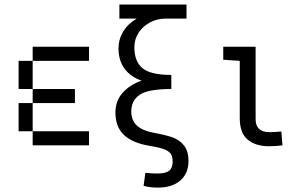

<svg xmlns="http://www.w3.org/2000/svg" viewBox="-20 -645 1352 852"><path d="M125 -375V-437.5H375V-375ZM125 -375V-250H62.5V-375ZM125 -187.5V-250H312.5V-187.5ZM62.5 -187.5H125V-62.5H62.5ZM125 0V-62.5H375V0Z M816.4 69.3Q816.4 125 779.8 156.2Q743.2 187.5 681.6 187.5Q645.5 187.5 617.2 179.7L625 122.1Q657.2 125 677.7 125Q715.8 125 731 112.3Q746.1 99.6 746.1 72.3Q746.1 49.8 737.8 37.6Q729.5 25.4 707.5 17.1Q685.5 8.8 642.6 2Q567.4 -10.7 529.8 -46.4Q492.2 -82 492.2 -145.5Q492.2 -197.3 524.4 -233.4Q556.6 -269.5 608.4 -287.1Q559.6 -303.7 532.7 -340.3Q505.9 -377 505.9 -429.7Q505.9 -470.7 526.9 -505.4Q547.9 -540 586.9 -562.5H509.8V-625H807.6V-562.5H715.8Q676.8 -562.5 644.5 -544.9Q612.3 -527.3 594.2 -498.5Q576.2 -469.7 576.2 -435.5Q576.2 -373 611.8 -342.8Q647.5 -312.5 740.2 -312.5V-250Q637.7 -250 600.1 -224.6Q562.5 -199.2 562.5 -150.4Q562.5 -111.3 587.4 -87.9Q612.3 -64.5 668 -54.7Q715.8 -45.9 746.1 -35.2Q776.4 -24.4 796.4 0.5Q816.4 25.4 816.4 69.3Z M1114.3 -116.2Q1114.3 -58.6 1175.8 -58.6Q1199.2 -58.6 1228.5 -61.5L1233.4 0Q1203.1 3.9 1172.9 3.9Q1114.3 3.9 1079.1 -25.4Q1043.9 -54.7 1043.9 -121.1V-375L970.7 -379.9V-437.5H1114.3Z"/></svg>

Font: Sudo
Style: Bold
Weight: 700
Monospace: yes
Designer: Jens Kutilek
Foundry: Jens Kutilek
Version: Version 0.040